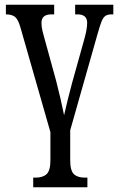

<svg xmlns="http://www.w3.org/2000/svg" viewBox="-20 -556 504 815"><path d="M121 198H131Q162 198 178 183Q194 168 194 124V5L66 -442Q57 -473 44 -484Q31 -495 5 -495V-536H210V-495H198Q156 -495 156 -459Q156 -442 160.5 -424Q165 -406 166 -403L218 -214Q238 -137 252 -67Q266 -129 286 -204L336 -383Q350 -431 350 -459Q350 -495 309 -495H299V-536H461V-495H453Q437 -495 427.5 -488.5Q418 -482 411.5 -466Q405 -450 395 -415L278 -3V124Q278 168 293.5 183Q309 198 340 198H351V239H121Z"/></svg>

Font: Noto Serif Cond
Style: Regular
Weight: 400
Width: 3
Designer: Monotype Design Team
Foundry: Monotype Imaging Inc.
Version: Version 1.001